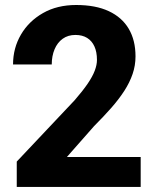

<svg xmlns="http://www.w3.org/2000/svg" viewBox="-20 -741 617 761"><path d="M537.6 -118.7V0H46.4V-100.6L275.9 -343.8Q308.1 -380.9 327.4 -409.2Q346.7 -437.5 355.5 -460.7Q364.3 -483.9 364.3 -503.4Q364.3 -535.2 354.2 -557.1Q344.2 -579.1 325.2 -590.8Q306.2 -602.5 278.8 -602.5Q249.5 -602.5 228.5 -587.4Q207.5 -572.3 196.3 -545.7Q185.1 -519 185.1 -485.4H31.7Q31.7 -550.3 63 -603.8Q94.2 -657.2 150.4 -689.2Q206.5 -721.2 281.7 -721.2Q358.9 -721.2 411.1 -696.8Q463.4 -672.4 490.2 -627Q517.1 -581.5 517.1 -517.6Q517.1 -481.4 505.6 -447.8Q494.1 -414.1 472.7 -380.9Q451.2 -347.7 420.9 -313.2Q390.6 -278.8 352.5 -240.7L245.1 -118.7Z"/></svg>

Font: Roboto ExtraBold
Style: Regular
Weight: 800
Designer: Christian Robertson
Foundry: Google
Version: Version 3.009; 2024